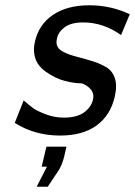

<svg xmlns="http://www.w3.org/2000/svg" viewBox="-20 -505 512 728"><path d="M156 51H232L223 90Q215 122 201 143L161 203H119L158 127H138ZM36 -39 70 -125H69Q92 -105 105.5 -95Q119 -85 152.5 -72Q186 -59 222 -59Q275 -59 303 -82Q331 -105 334 -137Q335 -155 321.5 -169Q308 -183 290 -189Q262 -189 226.5 -198Q191 -207 154.5 -232.5Q118 -258 111 -295Q106 -319 112 -345Q126 -411 180 -448Q234 -485 319 -485Q400 -485 472 -451L439 -372Q372 -420 295 -420Q250 -420 225.5 -402Q201 -384 196 -359Q187 -323 223 -307Q240 -298 272.5 -289.5Q305 -281 331 -273Q357 -265 381.5 -251Q406 -237 415.5 -208.5Q425 -180 415 -138Q399 -68 346.5 -29.5Q294 9 208 9Q112 9 36 -39Z"/></svg>

Font: Coval
Style: Italic
Weight: 400
Foundry: Context Ltd
Version: Version 001.000